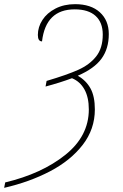

<svg xmlns="http://www.w3.org/2000/svg" viewBox="-49 -745 589 923"><path d="M-24 132Q152 90 265 -0.5Q378 -91 378 -219Q378 -277 357 -315Q336 -353 297 -369Q241 -348 170 -329L175 -356Q273 -385 327.5 -409.5Q382 -434 413.5 -474Q445 -514 445 -579Q445 -637 410.5 -668.5Q376 -700 310 -700Q171 -700 153 -546Q133 -546 133 -577Q133 -615 155 -649Q177 -683 218 -704Q259 -725 312 -725Q388 -725 431 -686Q474 -647 474 -581Q474 -511 439 -463Q404 -415 325 -381Q365 -358 386 -320Q407 -282 407 -219Q407 -124 348.5 -48.5Q290 27 191.5 78.5Q93 130 -29 158Z"/></svg>

Font: Noto Serif NarrowThin
Style: Italic
Weight: 250
Width: 4
Italic angle: -12°
Designer: Monotype Design Team
Foundry: Monotype Imaging Inc.
Version: Version 1.001